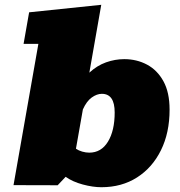

<svg xmlns="http://www.w3.org/2000/svg" viewBox="-20 -782 762 811"><path d="M408.2 8.8Q372.6 8.8 329.6 -2.7Q286.6 -14.2 257.3 -35.2L223.6 0.5L37.1 0L142.1 -596.7H79.6L103 -730L407.7 -761.7L357.4 -475.1Q389.6 -504.9 427.7 -518.6Q465.8 -532.2 504.9 -532.2Q557.6 -532.2 601.1 -509Q644.5 -485.8 670.4 -438.7Q696.3 -391.6 696.3 -318.8Q696.3 -221.2 659.9 -147.5Q623.5 -73.7 558.8 -32.5Q494.1 8.8 408.2 8.8ZM356.9 -137.2Q407.7 -137.2 436 -183.6Q464.4 -230 464.4 -307.1Q464.4 -385.7 410.2 -385.7Q389.2 -385.7 367.4 -370.1Q345.7 -354.5 330.1 -319.8L300.8 -153.8Q312 -146 327.4 -141.6Q342.8 -137.2 356.9 -137.2Z"/></svg>

Font: Bevan
Style: Italic
Weight: 400
Italic angle: -10°
Designer: Vernon Adams
Foundry: Vernon Adams
Version: Version 2.100; ttfautohint (v1.8.3)